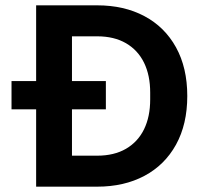

<svg xmlns="http://www.w3.org/2000/svg" viewBox="-20 -700 759 720"><path d="M150.5 -116.2H344.3Q407.8 -116.2 452.5 -142.1Q497.1 -168.1 520.2 -215.3Q543.2 -262.5 543.2 -326.8V-353.2Q543.2 -417.5 520.2 -464.7Q497.1 -511.9 452.5 -537.9Q407.8 -563.8 344.3 -563.8H150.5V-680H344.3Q445.4 -680 521.5 -639.5Q597.7 -599 640 -522.5Q682.3 -446 682.3 -340Q682.3 -234 640 -157.5Q597.7 -81 521.5 -40.5Q445.4 0 344.3 0H150.5ZM115.5 -680H249.9V0H115.5ZM23.2 -395.9H377V-290.1H23.2Z"/></svg>

Font: TASA Orbiter VF Text
Style: Regular
Weight: 400
Designer: Weizhong Zhang
Foundry: 本地遙控
Version: Version 1.001;Glyphs 3.2 (3192)